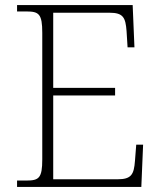

<svg xmlns="http://www.w3.org/2000/svg" viewBox="-20 -734 633 754"><path d="M47 0H535L542 -166H515L510 -102C506 -49 496 -30 442 -30H189V-359H432V-389H189V-684H410C464 -684 473 -665 477 -612L481 -548H508L501 -714H47V-689H84C133 -689 146 -679 146 -605V-108C146 -35 133 -25 84 -25H47Z"/></svg>

Font: Noto Serif Sinhala ExtraLight
Style: Regular
Weight: 200
Designer: Jelle Bosma - Monotype Design Team
Foundry: Monotype Imaging Inc.
Version: Version 2.007